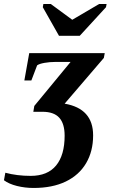

<svg xmlns="http://www.w3.org/2000/svg" viewBox="-75 -725 566 961"><path d="M93.3 215.8Q49.8 215.8 9.8 205.8Q-30.3 195.8 -55.2 177.2L-48.3 139.6Q10.7 155.3 78.6 155.3Q163.1 155.3 205.8 103.3Q248.5 51.3 248.5 -45.9Q248.5 -106 221.7 -135.7Q194.8 -165.5 137.7 -165.5H91.8L96.7 -194.8L278.3 -415H201.7Q174.3 -415 147.9 -410.4Q121.6 -405.8 110.8 -397.9L82 -322.3H46.9L71.3 -459H449.2L444.8 -435.1L248.5 -206.1Q391.1 -181.6 391.1 -47.4Q391.1 32.2 356 91.8Q320.8 151.4 254.2 183.6Q187.5 215.8 93.3 215.8ZM458.5 -705.1 455.6 -689 324.2 -545.9H220.2L139.2 -689L142.1 -705.1H179.2L286.6 -626L421.4 -705.1Z"/></svg>

Font: Tinos
Style: Bold Italic
Weight: 700
Italic angle: -16.333°
Designer: Steve Matteson
Foundry: Monotype Imaging Inc.
Version: Version 1.23